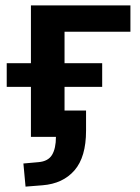

<svg xmlns="http://www.w3.org/2000/svg" viewBox="-20 -509 521 714"><path d="M75 185 67 99 123 94Q159 91 173.5 67Q188 43 188 0H95V-186H5V-274H95V-489H465V-391H220V-274H360V-186H220V-98H300V-23Q300 75 257 124.5Q214 174 138 180Z"/></svg>

Font: Nunito Sans 12pt ExtraLight
Style: Regular
Weight: 200
Designer: Vernon Adams
Foundry: Vernon Adams
Version: Version 3.101;gftools[0.9.27]